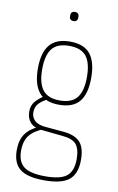

<svg xmlns="http://www.w3.org/2000/svg" viewBox="-92 -682 568 925"><g transform="rotate(10 192.0 -219.5)"><path d="M193 193Q110 193 73.5 164.5Q37 136 37 72Q37 23 58.5 -7.5Q80 -38 124 -57L151 -51Q102 -32 80 -4Q58 24 58 71Q58 126 89.5 149.5Q121 173 194 173Q269 173 299 148Q329 123 329 66Q329 16 310 -6.5Q291 -29 243 -33L137 -44Q100 -48 82 -68.5Q64 -89 64 -121Q64 -151 80.5 -170.5Q97 -190 126 -208L144 -195Q115 -181 99.5 -164Q84 -147 84 -121Q84 -98 99.5 -82Q115 -66 150 -62L250 -53Q302 -47 326 -20Q350 7 350 66Q350 133 314 163Q278 193 193 193ZM199 -178Q132 -178 100.5 -217Q69 -256 69 -333Q69 -410 100.5 -448.5Q132 -487 200 -487Q268 -487 299 -448.5Q330 -410 330 -332Q330 -255 299 -216.5Q268 -178 199 -178ZM199 -199Q258 -199 283.5 -232Q309 -265 309 -332Q309 -401 283.5 -433.5Q258 -466 199 -466Q141 -466 115.5 -433.5Q90 -401 90 -332Q90 -265 115.5 -232Q141 -199 199 -199ZM198 -587Q189 -587 183.5 -592Q178 -597 178 -606V-613Q178 -622 183.5 -627Q189 -632 198 -632Q207 -632 212.5 -627Q218 -622 218 -613V-606Q218 -597 212.5 -592Q207 -587 198 -587Z"/></g></svg>

Font: Sofia Sans Condensed Thin
Style: Regular
Weight: 250
Version: Version 4.100